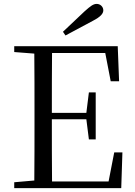

<svg xmlns="http://www.w3.org/2000/svg" viewBox="-20 -965 692 985"><path d="M303 -802 316 -783C363 -808 410 -833 456 -858C497 -879 510 -896 510 -912C510 -930 495 -945 476 -945C459 -945 444 -934 413 -906C379 -874 341 -838 303 -802ZM548 -548H591L584 -728H53V-698L156 -690C157 -591 157 -491 157 -391V-337C157 -236 157 -137 156 -39L53 -30V0H602L608 -183H566L537 -34H247C246 -133 246 -235 246 -353H423L436 -250H471V-491H436L423 -386H246C246 -495 246 -596 247 -693H520Z"/></svg>

Font: Noto Serif CJK TC
Style: Regular
Weight: 400
Designer: Ryoko NISHIZUKA 西塚涼子 (kana & ideographs); Frank Grießhammer (Latin, Greek & Cyrillic); Wenlong ZHANG 张文龙 (bopomofo); San
Foundry: Adobe
Version: Version 2.001;hotconv 1.1.0;makeotfexe 2.6.0